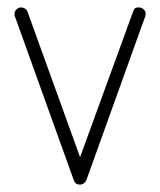

<svg xmlns="http://www.w3.org/2000/svg" viewBox="-20 -492 432 518"><path d="M196 6Q189 6 185 3Q181 0 179 -6L23 -440Q22 -442 20.5 -446.5Q19 -451 19 -454Q19 -459 21.5 -463Q24 -467 28 -469.5Q32 -472 37 -472Q42 -472 47 -469Q52 -466 54 -461L196 -68L337 -455Q339 -461 341.5 -466.5Q344 -472 354 -472Q359 -472 363 -470Q367 -468 370 -464Q373 -460 373 -455Q373 -451 371.5 -446.5Q370 -442 369 -440L213 -6Q211 -1 206.5 2.5Q202 6 196 6Z"/></svg>

Font: Dosis ExtraLight ExtraLight
Style: Regular
Weight: 250
Version: Version 3.001; ttfautohint (v1.8.2)